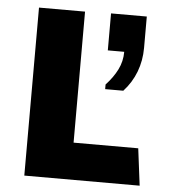

<svg xmlns="http://www.w3.org/2000/svg" viewBox="-51 -735 701 781"><g transform="rotate(5 300.0 -344.0)"><path d="M77 0V-686H265V-151H529L548 0ZM374 -379V-398Q404 -430 421 -464Q438 -498 438 -537H371V-688H517V-560Q517 -508 499.5 -462Q482 -416 448 -379Z"/></g></svg>

Font: Chivo Mono ExtraBold
Style: Regular
Weight: 800
Monospace: yes
Designer: Hector Gatti
Foundry: Omnibus-Type
Version: Version 1.008